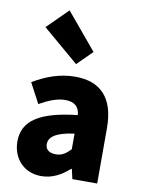

<svg xmlns="http://www.w3.org/2000/svg" viewBox="-103 -1021 811 1104"><g transform="rotate(10 303.0 -469.5)"><path d="M216 14C279 14 332 -15 379 -57H383L396 0H541V-323C541 -501 458 -583 311 -583C222 -583 141 -553 66 -508L128 -391C185 -423 232 -441 277 -441C335 -441 359 -414 363 -368C141 -344 47 -279 47 -159C47 -64 111 14 216 14ZM277 -124C240 -124 216 -140 216 -173C216 -213 252 -245 363 -260V-169C337 -141 313 -124 277 -124ZM302 -655 389 -741 212 -953 92 -834Z"/></g></svg>

Font: Noto Sans CJK Black
Style: Bold
Weight: 900
Designer: Ryoko NISHIZUKA (kana & ideographs); Paul D. Hunt (Latin, Greek & Cyrillic); Wenlong ZHANG (bopomofo); Sandoll Communica
Foundry: Adobe Systems Incorporated
Version: Version 1.000;PS 1;hotconv 1.0.78;makeotf.lib2.5.61930